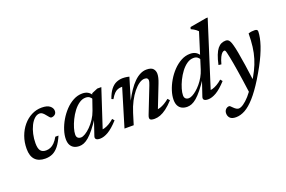

<svg xmlns="http://www.w3.org/2000/svg" viewBox="-118 -1134 2701 1811"><g transform="rotate(-20 1232.5 -228.0)"><path d="M258 -408Q230 -408 205.8 -386.2Q181.5 -364.5 163.5 -328.2Q145.5 -292 135.5 -247.5Q125.5 -203 125.5 -157Q125.5 -103.5 143.2 -81.2Q161 -59 198 -59Q221 -59 242 -67.8Q263 -76.5 283 -96.5Q303 -116.5 322.5 -151H354.5Q328 -90 299.8 -54.8Q271.5 -19.5 238.8 -4.2Q206 11 165.5 11Q99 11 64 -25.5Q29 -62 29 -135Q29 -202 50 -259.8Q71 -317.5 107.5 -361Q144 -404.5 192 -429Q240 -453.5 294.5 -453.5Q349 -453.5 375.5 -432.2Q402 -411 402 -382Q402 -359.5 387 -347Q372 -334.5 350.5 -334Q343 -334 333.8 -344.2Q324.5 -354.5 312 -370.5Q299.5 -387 286.2 -397.5Q273 -408 258 -408Z M671 -31.5 727 -197.5H735.5Q695 -135 662.5 -94.5Q630 -54 603.2 -31.2Q576.5 -8.5 553.2 0.8Q530 10 508 10Q478 10 455.5 -1.2Q433 -12.5 420.2 -35.5Q407.5 -58.5 407.5 -95Q407.5 -135.5 422.8 -183.2Q438 -231 465.2 -277.5Q492.5 -324 529 -362.5Q565.5 -401 609 -424.2Q652.5 -447.5 699.5 -447.5Q734 -447.5 757 -433.2Q780 -419 797 -389.5L778 -360Q771 -377.5 755.5 -388.8Q740 -400 716 -400Q682 -400 650.8 -378.2Q619.5 -356.5 593 -321.5Q566.5 -286.5 547 -246.2Q527.5 -206 516.5 -168.8Q505.5 -131.5 505.5 -105Q505.5 -83 517.2 -72.2Q529 -61.5 549 -61.5Q567 -61.5 592.8 -77Q618.5 -92.5 646 -119.8Q673.5 -147 697.5 -183.5Q721.5 -220 736 -261.5L790 -417.5L849.5 -442.5H890.5L757 -36L743 -63Q762 -61 785 -67.5Q808 -74 833 -88.5Q858 -103 883.5 -125.5L900.5 -105Q842 -41 797 -15Q752 11 714.5 11Q686 11 674.8 0.2Q663.5 -10.5 671 -31.5Z M959 -296.5 941 -304Q961 -361.5 986.8 -394Q1012.5 -426.5 1043.5 -439.8Q1074.5 -453 1108.5 -453Q1120 -453 1130.5 -452Q1141 -451 1151.5 -449.2Q1162 -447.5 1173 -444.5L1105.5 -221.5V-224Q1133 -277 1161.8 -319.5Q1190.5 -362 1220.5 -391.5Q1250.5 -421 1282 -436.8Q1313.5 -452.5 1346 -452.5Q1392.5 -452.5 1411.5 -432Q1430.5 -411.5 1430.5 -379.5Q1430.5 -362.5 1425.2 -340.2Q1420 -318 1409 -290L1310 -37L1302.5 -63Q1322.5 -62.5 1344.2 -69.5Q1366 -76.5 1390 -90.5Q1414 -104.5 1438.5 -125L1456.5 -104.5Q1417 -61.5 1382.8 -36Q1348.5 -10.5 1319 0.2Q1289.5 11 1262.5 11Q1227 11 1217.2 -1Q1207.5 -13 1220 -44L1321.5 -302.5Q1327.5 -318.5 1330.8 -329.8Q1334 -341 1334 -350Q1334 -362.5 1325.8 -370Q1317.5 -377.5 1298 -377.5Q1273.5 -377.5 1244.8 -358Q1216 -338.5 1187 -303Q1158 -267.5 1132.5 -218.8Q1107 -170 1089 -112L1054.5 0H962L1076 -378Q1074.5 -378 1072.8 -378Q1071 -378 1069 -378Q1048.5 -378 1030.5 -371.2Q1012.5 -364.5 995.2 -347Q978 -329.5 959 -296.5Z M1862.5 -363Q1855.5 -381 1839.8 -392.2Q1824 -403.5 1800.5 -403.5Q1765.5 -403.5 1733.8 -381.5Q1702 -359.5 1675.5 -324.2Q1649 -289 1629.2 -248.5Q1609.5 -208 1598.5 -170.2Q1587.5 -132.5 1587.5 -106Q1587.5 -83.5 1599.2 -72.5Q1611 -61.5 1631 -61.5Q1646.5 -61.5 1667.5 -72.2Q1688.5 -83 1711.5 -102.5Q1734.5 -122 1757 -148.8Q1779.5 -175.5 1798 -208Q1816.5 -240.5 1828 -276.5L1936.5 -622.5Q1928 -631.5 1917.5 -639.5Q1907 -647.5 1895 -654.5Q1883 -661.5 1869 -667.5L1875 -687L2042.5 -716H2057.5L1841.5 -36L1827 -63Q1846.5 -61 1869.5 -67.5Q1892.5 -74 1917.5 -88.5Q1942.5 -103 1968 -125.5L1985 -105Q1926.5 -41 1881.5 -15Q1836.5 11 1799 11Q1770.5 11 1759 0.2Q1747.5 -10.5 1755 -31.5L1811 -197.5H1819.5Q1778.5 -135 1745.8 -94.5Q1713 -54 1686.2 -31.2Q1659.5 -8.5 1636 0.8Q1612.5 10 1590 10Q1560.5 10 1537.8 -1.2Q1515 -12.5 1502.2 -36Q1489.5 -59.5 1489.5 -96Q1489.5 -137 1504.8 -185Q1520 -233 1547.5 -280Q1575 -327 1612 -365.8Q1649 -404.5 1692.5 -428Q1736 -451.5 1783.5 -451.5Q1818.5 -451.5 1841.5 -437Q1864.5 -422.5 1881 -393Z M2028 -256.5 2000 -260Q2012 -316 2026.8 -353.5Q2041.5 -391 2059 -412.8Q2076.5 -434.5 2097.2 -444Q2118 -453.5 2142 -453.5Q2155.5 -453.5 2165 -447.5Q2174.5 -441.5 2182.5 -426.5Q2190.5 -411.5 2197.5 -384.5Q2205.5 -357 2215 -305.5Q2224.5 -254 2236.8 -173.2Q2249 -92.5 2264 22.5L2186.5 97Q2176 17.5 2167 -43Q2158 -103.5 2150.8 -149Q2143.5 -194.5 2137.5 -228.8Q2131.5 -263 2126 -289.5Q2119 -325.5 2114.5 -342.2Q2110 -359 2106.5 -364Q2103 -369 2098 -369Q2087.5 -369 2075.8 -358.8Q2064 -348.5 2051.8 -324Q2039.5 -299.5 2028 -256.5ZM2214 29 2232.5 15Q2269.5 -41.5 2295.2 -93.5Q2321 -145.5 2337.2 -198.5Q2353.5 -251.5 2361 -311.2Q2368.5 -371 2369 -443Q2385.5 -448.5 2401.2 -450.5Q2417 -452.5 2432 -452Q2447 -452 2454.5 -446.2Q2462 -440.5 2461.5 -427.5Q2460.5 -398.5 2453.8 -364.8Q2447 -331 2434 -292Q2421 -253 2401.2 -208.5Q2381.5 -164 2354 -113.2Q2326.5 -62.5 2291 -4.5Q2231 92 2179.2 150Q2127.5 208 2080.8 233.8Q2034 259.5 1988.5 259.5Q1947.5 259.5 1929.5 241Q1911.5 222.5 1911.5 194Q1911.5 170 1926.2 154.5Q1941 139 1961 139Q1965.5 139 1972.2 144.2Q1979 149.5 1992.5 164Q2006.5 178 2018.5 184.5Q2030.5 191 2040.5 191Q2060.5 191 2089.2 171.5Q2118 152 2150.5 115.8Q2183 79.5 2214 29Z"/></g></svg>

Font: Newsreader 16pt Medium
Style: Italic
Weight: 500
Italic angle: -17°
Designer: Hugues Gentile
Foundry: Production Type
Version: Version 1.003